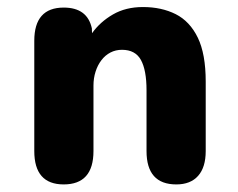

<svg xmlns="http://www.w3.org/2000/svg" viewBox="-20 -506 659 532"><path d="M468.5 5Q386 5 386 -87.5V-256Q386 -311.5 370.5 -339.8Q355 -368 318 -368Q300.5 -368 286 -360.5Q271.5 -353 261 -339.2Q250.5 -325.5 244.8 -307.5Q239 -289.5 239 -269V-87.5Q239 5 156.5 5Q75 5 75 -87.5V-393Q75 -485 156.5 -485Q222 -485 234.5 -427.5L235 -414Q257.5 -445.5 293 -466Q328.5 -486.5 376 -486.5Q427.5 -486.5 466.8 -466.8Q506 -447 528 -401.8Q550 -356.5 550 -280V-87.5Q550 -42.5 529 -18.8Q508 5 468.5 5Z"/></svg>

Font: Sono Monospace
Style: Bold
Weight: 700
Designer: Tyler Finck
Foundry: Tyler Finck
Version: Version 2.112